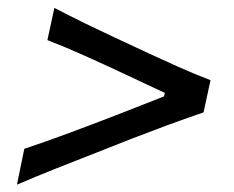

<svg xmlns="http://www.w3.org/2000/svg" viewBox="-20 -548 608 498"><path d="M24 -69 43 -162Q100 -181 160.5 -203.5Q221 -226 280.5 -249L405.5 -298L407.5 -307L302 -356.5Q253 -379.5 202.5 -402.2Q152 -425 103 -444L121 -527.5Q162.5 -506 203 -486.2Q243.5 -466.5 279 -450L368 -408.5Q402.5 -392.5 442.8 -374.5Q483 -356.5 526 -340L508 -256.5Q458 -239.5 410.2 -221.8Q362.5 -204 321 -188L214.5 -146Q172 -129.5 123.5 -110.2Q75 -91 24 -69Z"/></svg>

Font: Commissioner Flair
Style: Italic
Weight: 400
Italic angle: -12°
Designer: Kostas Bartsokas
Foundry: Kostas Bartsokas
Version: Version 1.000; ttfautohint (v1.8.3)